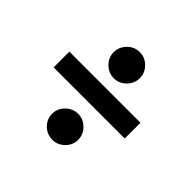

<svg xmlns="http://www.w3.org/2000/svg" viewBox="-125 -667 733 733"><g transform="rotate(45 242.0 -300.5)"><path d="M242 -204Q270 -204 291 -183Q312 -162 312 -134Q312 -105 291 -84.5Q270 -64 242 -64Q213 -64 192 -84.5Q171 -105 171 -134Q171 -162 192 -183Q213 -204 242 -204ZM242 -537Q270 -537 291 -516Q312 -495 312 -467Q312 -438 291 -417Q270 -396 242 -396Q213 -396 192 -417Q171 -438 171 -466Q171 -495 192 -516Q213 -537 242 -537ZM434 -348V-263H50V-348Z"/></g></svg>

Font: Podkova SemiBold
Style: Regular
Weight: 600
Designer: Ilya Yudin
Foundry: Cyreal (www.cyreal.org)
Version: Version 2.103